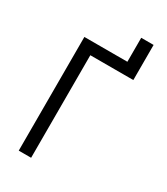

<svg xmlns="http://www.w3.org/2000/svg" viewBox="-216 -983 933 1075"><g transform="rotate(30 250.0 -445.0)"><path d="M90 0V-735H368V-890H448V-663H170V0Z"/></g></svg>

Font: Iosevka SS08
Style: Regular
Weight: 400
Monospace: yes
Designer: Belleve Invis
Foundry: Belleve Invis
Version: 2.1.0; ttfautohint (v1.8.2)